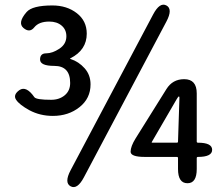

<svg xmlns="http://www.w3.org/2000/svg" viewBox="-20 -773 943 810"><path d="M278 13Q250 -2 278 -55L626 -712Q654 -765 682 -750Q710 -735 682 -682L334 -25Q306 28 278 13ZM771 0Q731 0 731 -60V-106Q731 -111 726 -111H591Q531 -111 531 -133Q531 -155 552 -189L682 -397Q708 -439 757 -439Q810 -439 810 -379V-176Q810 -171 815 -171Q875 -171 875 -141Q875 -111 815 -111Q810 -111 810 -106V-60Q810 0 771 0ZM621 -175Q618 -171 623 -171H726Q731 -171 731 -176L737 -361Q737 -366 734.5 -366Q732 -366 725 -354ZM203 -284Q149 -284 104 -308Q62 -331 48 -352Q34 -373 62 -393Q91 -412 125 -363Q133 -352 196 -352Q230 -352 253 -371Q276 -390 276 -423Q276 -495 209 -495Q149 -495 149 -522Q149 -548 175 -548Q201 -548 230.5 -567.5Q260 -587 260 -620Q260 -648 240 -665Q220 -682 188 -682Q144 -682 124.5 -657.5Q105 -633 79 -655Q53 -677 92 -722Q116 -750 201 -750Q262 -750 304 -717.5Q346 -685 346 -631Q346 -562 277 -527Q273 -525 278 -524Q312 -513 337 -485Q362 -457 362 -417Q362 -358 315.5 -321Q269 -284 203 -284Z"/></svg>

Font: Resource Han Rounded CN Medium
Style: Regular
Weight: 500
Designer: Cyano Hao (round all glyphs); Ryoko NISHIZUKA 西塚涼子 (kana, bopomofo & ideographs); Paul D. Hunt (Latin, Greek & Cyrillic)
Foundry: Cyano Hao
Version: 0.990